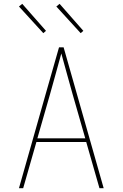

<svg xmlns="http://www.w3.org/2000/svg" viewBox="-20 -982 640 1002"><path d="M79 0 218 -490 288 -735H312L521 0H499L430 -241H170L101 0ZM175 -260H425L359 -490Q344 -543 329.5 -596Q315 -649 300 -703Q285 -649 270.5 -596Q256 -543 241 -490ZM401 -809 274 -948 291 -962 415 -821ZM206 -809 79 -948 96 -962 220 -821Z"/></svg>

Font: Iosevka SS04 Thin Extended
Style: Regular
Weight: 100
Width: 7
Monospace: yes
Designer: Belleve Invis
Foundry: Belleve Invis
Version: Version 19.0.0; ttfautohint (v1.8.4)